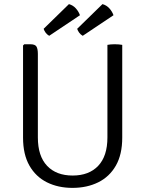

<svg xmlns="http://www.w3.org/2000/svg" viewBox="-20 -901 706 933"><path d="M574 -232Q574 -150.5 543 -96.2Q512 -42 457.2 -15Q402.5 12 332 12Q262.5 12 208.2 -15Q154 -42 123 -96.2Q92 -150.5 92 -232V-680L98 -686H127Q151 -686 157.5 -674.2Q164 -662.5 164 -639V-233Q164 -142.5 208.8 -95.2Q253.5 -48 333 -48Q412.5 -48 457.2 -95.2Q502 -142.5 502 -233V-683Q509 -684.5 518.2 -685.2Q527.5 -686 537 -686Q547.5 -686 557 -685.2Q566.5 -684.5 574 -683ZM478 -881Q498 -875.5 511.8 -860Q525.5 -844.5 531.5 -827L382 -727Q371.5 -733 364.8 -742.2Q358 -751.5 355 -761ZM315 -881Q335 -875.5 348.8 -860Q362.5 -844.5 368.5 -827L219 -727Q208.5 -733 201.8 -742.2Q195 -751.5 192 -761Z"/></svg>

Font: Signika Negative Light Light
Style: Regular
Weight: 300
Version: Version 2.001